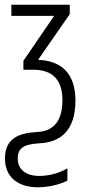

<svg xmlns="http://www.w3.org/2000/svg" viewBox="-20 -552 373 812"><path d="M140 240C191 240 237 226 265 212V160C232 179 191 192 146 192C90 192 55 165 55 118C55 68 90 58 147 54C233 50 299 3 299 -127C299 -237 244 -295 141 -299L275 -492V-532H28V-485H209L79 -295V-257H121C202 -257 244 -215 244 -128C244 -25 192 3 140 6C61 10 1 32 1 118C1 202 62 240 140 240Z"/></svg>

Font: Noto Sans UI Condensed Light
Style: Regular
Weight: 300
Width: 3
Designer: Monotype Design Team
Foundry: Monotype Imaging Inc.
Version: Version 1.901